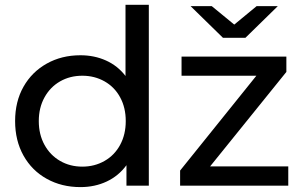

<svg xmlns="http://www.w3.org/2000/svg" viewBox="-20 -762 1251 788"><path d="M42 -265.1Q42 -345.2 76.4 -406Q110.8 -466.8 171.9 -501Q232.9 -535.2 310.1 -535.2Q367.2 -535.2 415 -513.7Q462.9 -492.2 495.1 -450.2V-742.2H590.8V0H499V-84Q466.8 -40 418 -17.1Q369.1 5.9 310.1 5.9Q232.9 5.9 171.9 -28.1Q110.8 -62 76.4 -123.5Q42 -185.1 42 -265.1ZM139.2 -265.1Q139.2 -210 162.6 -167.5Q186 -125 226.6 -101.6Q267.1 -78.1 317.9 -78.1Q368.2 -78.1 409.2 -101.6Q450.2 -125 473.1 -167.5Q496.1 -210 496.1 -265.1Q496.1 -320.3 473.1 -362.5Q450.2 -404.8 409.2 -428Q368.2 -451.2 317.9 -451.2Q267.1 -451.2 226.6 -428Q186 -404.8 162.6 -362.3Q139.2 -319.8 139.2 -265.1ZM719.2 0V-62L1032.2 -451.2H725.1V-529.8H1155.3V-466.8L842.3 -79.1H1163.1V0ZM762.2 -736.8H849.1L941.4 -661.1L1033.2 -736.8H1120.1L987.3 -606.9H895Z"/></svg>

Font: Montserrat Medium
Style: Regular
Weight: 500
Designer: Julieta Ulanovsky
Foundry: Julieta Ulanovsky
Version: Version 7.200